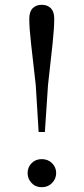

<svg xmlns="http://www.w3.org/2000/svg" viewBox="-20 -767 348 800"><path d="M154 13Q128 13 111.5 -4.5Q95 -22 95 -46Q95 -70 111.5 -87Q128 -104 154 -104Q180 -104 197 -87Q214 -70 214 -46Q214 -22 197 -4.5Q180 13 154 13ZM154 -747Q178 -747 192 -732.5Q206 -718 206 -689Q206 -650 199 -584.5Q192 -519 180 -412L167 -217H141L129 -412Q117 -519 109.5 -584.5Q102 -650 102 -689Q102 -718 116 -732.5Q130 -747 154 -747Z"/></svg>

Font: Noto Serif TC ExtraLight
Style: Regular
Weight: 400
Version: Version 2.002-H1;hotconv 1.1.0;makeotfexe 2.6.0